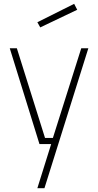

<svg xmlns="http://www.w3.org/2000/svg" viewBox="-20 -752 511 1002"><path d="M247 0H186L31 -500H68L215 -32H256L404 -500H441L212 230H175ZM175 -636 367 -732 383 -701 190 -609Z"/></svg>

Font: Cairo ExtraLight
Style: Regular
Weight: 275
Designer: Mohamed Gaber, Accademia di Belle Arti di Urbino and others
Foundry: Kief Type Foundry, Accademia di Belle Arti di Urbino and others
Version: Version 3.011